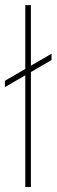

<svg xmlns="http://www.w3.org/2000/svg" viewBox="-22 -748 227 768"><path d="M101.6 -727.5V0H79.1V-727.5ZM-2.4 -399.4V-424.8L184.1 -533.2V-507.8Z"/></svg>

Font: Inter 24pt Thin
Style: Regular
Weight: 250
Designer: Rasmus Andersson
Foundry: rsms
Version: Version 4.001;git-66647c0bb